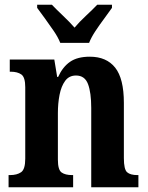

<svg xmlns="http://www.w3.org/2000/svg" viewBox="-20 -786 623 806"><path d="M16 0V-51H22Q51 -51 68.5 -63Q86 -75 86 -120V-420Q86 -462 69.5 -473.5Q53 -485 25 -485H21V-536H208L220 -463H224Q243 -505 274 -526.5Q305 -548 357 -548Q427 -548 463.5 -502Q500 -456 500 -354V-122Q500 -75 513.5 -63Q527 -51 557 -51H561V0H363V-333Q363 -397 349.5 -433Q336 -469 299 -469Q270 -469 253.5 -446.5Q237 -424 230 -388Q223 -352 223 -311V-116Q223 -73 238.5 -62Q254 -51 283 -51H287V0ZM233 -606Q224 -629 206 -655.5Q188 -682 169 -708Q150 -734 136 -753V-766H198Q216 -747 244.5 -720Q273 -693 293 -670Q312 -693 341 -720Q370 -747 388 -766H450V-753Q437 -734 417.5 -708Q398 -682 380.5 -655.5Q363 -629 354 -606Z"/></svg>

Font: Noto Serif Khmer Condensed
Style: Bold
Weight: 700
Width: 3
Designer: Danh Hong and the Monotype Design Team
Foundry: Monotype Imaging Inc.
Version: Version 2.004; ttfautohint (v1.8.4.7-5d5b)